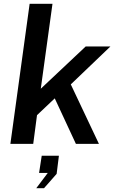

<svg xmlns="http://www.w3.org/2000/svg" viewBox="-20 -762 606 1017"><path d="M504 0 355 -315 565 -516H434L196 -292L258 -742H137L35 0H156L176 -152L270 -241L382 0ZM172 235H213L280 159L292 63H201L187 154H233Z"/></svg>

Font: United Sans SemiBold
Style: Italic
Weight: 600
Italic angle: -8°
Designer: Pablo Impallari, Rodrigo Fuenzalida (Modified by Dan O. Williams)
Version: Version 1.000;PS 001.000;hotconv 1.0.88;makeotf.lib2.5.64775